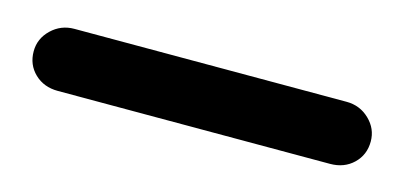

<svg xmlns="http://www.w3.org/2000/svg" viewBox="-27 -88 555 263"><g transform="rotate(15 250.0 44.0)"><path d="M443 88H57Q37 88 24 75.5Q11 63 11 44Q11 26 24.5 13Q38 0 57 0H443Q462 0 475.5 13Q489 26 489 44Q489 63 476 75.5Q463 88 443 88Z"/></g></svg>

Font: Nunito ExtraBold
Style: Regular
Weight: 800
Designer: Vernon Adams
Foundry: Vernon Adams
Version: Version 3.602